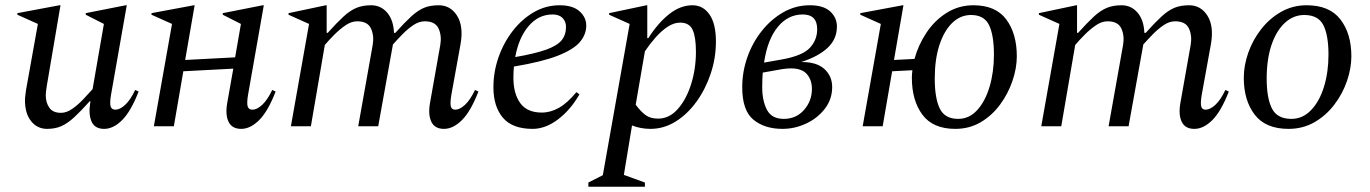

<svg xmlns="http://www.w3.org/2000/svg" viewBox="-20 -480 5208 730"><path d="M159 10Q122 10 98.5 -19Q75 -48 75 -98Q75 -108 76.5 -118Q78 -128 79 -138L124 -389L46 -424V-430L206 -460H210L158 -154Q154 -129 154 -118Q154 -90 167.5 -70.5Q181 -51 212 -51Q233 -51 254.5 -66Q276 -81 296 -102Q316 -123 332 -141L375 -389L306 -424V-430L458 -460H462L402 -119Q397 -89 400.5 -76Q404 -63 419 -63Q436 -63 456 -81.5Q476 -100 494 -138L507 -132Q478 -57 444.5 -23.5Q411 10 376 10Q341 10 328.5 -17Q316 -44 323 -89L324 -95H321Q287 -57 262 -34Q237 -11 213.5 -0.5Q190 10 159 10Z M565 0 634 -389 556 -424V-430L717 -460H720L684 -252L874 -262L896 -389L827 -424V-430L979 -460H983L923 -119Q918 -89 921.5 -76Q925 -63 940 -63Q957 -63 977 -81.5Q997 -100 1015 -138L1028 -132Q999 -57 965.5 -23.5Q932 10 897 10Q862 10 849 -17Q836 -44 844 -89L867 -219L677 -209L641 0Z M1086 0 1155 -389 1077 -424V-430L1219 -460H1222V-355H1226Q1261 -394 1286 -417Q1311 -440 1335 -450Q1359 -460 1391 -460Q1428 -460 1452 -432Q1476 -404 1478 -355H1483Q1518 -394 1543 -417Q1568 -440 1591.5 -450Q1615 -460 1648 -460Q1693 -460 1718 -420Q1743 -380 1731 -312L1696 -119Q1691 -89 1694 -76Q1697 -63 1711 -63Q1728 -63 1748 -81.5Q1768 -100 1786 -138L1799 -132Q1770 -57 1736.5 -23.5Q1703 10 1668 10Q1633 10 1620 -17Q1607 -44 1615 -89L1654 -309Q1660 -344 1647.5 -371.5Q1635 -399 1595 -399Q1573 -399 1551.5 -384.5Q1530 -370 1510 -349.5Q1490 -329 1474 -311L1418 0H1342L1397 -309Q1403 -344 1390.5 -371.5Q1378 -399 1338 -399Q1316 -399 1294 -384Q1272 -369 1251.5 -348.5Q1231 -328 1215 -309L1162 0Z M2005 10Q1928 10 1892 -32.5Q1856 -75 1856 -148Q1856 -207 1875.5 -262.5Q1895 -318 1929.5 -362.5Q1964 -407 2009.5 -433.5Q2055 -460 2108 -460Q2158 -460 2183.5 -437Q2209 -414 2209 -383Q2209 -349 2185 -320.5Q2161 -292 2101.5 -268.5Q2042 -245 1934 -227Q1932 -207 1932 -185Q1932 -124 1958 -88Q1984 -52 2040 -52Q2073 -52 2105 -70Q2137 -88 2171 -129H2173L2183 -121Q2149 -62 2101.5 -26Q2054 10 2005 10ZM2081 -425Q2027 -425 1989.5 -380.5Q1952 -336 1939 -263Q2014 -276 2056 -291Q2098 -306 2115 -326.5Q2132 -347 2132 -378Q2132 -398 2119 -411.5Q2106 -425 2081 -425Z M2217 230V214L2272 186L2374 -389L2296 -424V-430L2438 -460H2441V-335H2445Q2482 -393 2524.5 -426.5Q2567 -460 2613 -460Q2653 -460 2677.5 -425Q2702 -390 2702 -322Q2702 -260 2682.5 -201Q2663 -142 2628.5 -94Q2594 -46 2549 -18Q2504 10 2453 10Q2434 10 2416 6.5Q2398 3 2383 -3L2352 185L2432 214V230ZM2566 -394Q2542 -394 2518 -378Q2494 -362 2472 -337Q2450 -312 2432 -285L2397 -82Q2416 -56 2434.5 -42.5Q2453 -29 2482 -29Q2525 -29 2557.5 -66Q2590 -103 2608 -161Q2626 -219 2626 -283Q2626 -339 2613.5 -366.5Q2601 -394 2566 -394Z M3144 -149Q3144 -103 3116.5 -67Q3089 -31 3045.5 -10.5Q3002 10 2955 10Q2887 10 2844.5 -25Q2802 -60 2802 -148Q2802 -207 2821.5 -262.5Q2841 -318 2876.5 -362.5Q2912 -407 2958.5 -433.5Q3005 -460 3059 -460Q3111 -460 3136.5 -436.5Q3162 -413 3162 -379Q3162 -331 3126.5 -298Q3091 -265 3026 -244Q3084 -245 3114 -218Q3144 -191 3144 -149ZM3032 -425Q2976 -425 2937 -377.5Q2898 -330 2885 -242L2953 -254Q3031 -268 3059 -298Q3087 -328 3087 -369Q3087 -425 3032 -425ZM2960 -28Q3007 -28 3037 -62Q3067 -96 3067 -142Q3067 -176 3048 -198Q3029 -220 2987 -220Q2971 -220 2953 -217L2880 -204Q2878 -177 2878 -148Q2878 -97 2896 -62.5Q2914 -28 2960 -28Z M3260 0 3329 -389 3251 -424V-430L3412 -460H3415L3379 -252L3457 -256Q3471 -308 3502 -355Q3533 -402 3579 -431Q3625 -460 3681 -460Q3766 -460 3806 -406Q3846 -352 3846 -266Q3846 -221 3829.5 -172.5Q3813 -124 3782.5 -82.5Q3752 -41 3709 -15.5Q3666 10 3612 10Q3527 10 3487 -44Q3447 -98 3447 -184Q3447 -198 3449 -213L3372 -209L3336 0ZM3623 -28Q3665 -28 3695.5 -61.5Q3726 -95 3742.5 -150.5Q3759 -206 3759 -272Q3759 -346 3740.5 -384.5Q3722 -423 3672 -423Q3631 -423 3600 -392.5Q3569 -362 3551.5 -308Q3534 -254 3534 -181Q3534 -107 3553 -67.5Q3572 -28 3623 -28Z M3939 0 4008 -389 3930 -424V-430L4072 -460H4075V-355H4079Q4114 -394 4139 -417Q4164 -440 4188 -450Q4212 -460 4244 -460Q4281 -460 4305 -432Q4329 -404 4331 -355H4336Q4371 -394 4396 -417Q4421 -440 4444.5 -450Q4468 -460 4501 -460Q4546 -460 4571 -420Q4596 -380 4584 -312L4549 -119Q4544 -89 4547 -76Q4550 -63 4564 -63Q4581 -63 4601 -81.5Q4621 -100 4639 -138L4652 -132Q4623 -57 4589.5 -23.5Q4556 10 4521 10Q4486 10 4473 -17Q4460 -44 4468 -89L4507 -309Q4513 -344 4500.5 -371.5Q4488 -399 4448 -399Q4426 -399 4404.5 -384.5Q4383 -370 4363 -349.5Q4343 -329 4327 -311L4271 0H4195L4250 -309Q4256 -344 4243.5 -371.5Q4231 -399 4191 -399Q4169 -399 4147 -384Q4125 -369 4104.5 -348.5Q4084 -328 4068 -309L4015 0Z M4879 10Q4792 10 4750.5 -44Q4709 -98 4709 -184Q4709 -231 4726 -279.5Q4743 -328 4775 -369Q4807 -410 4851 -435Q4895 -460 4948 -460Q5035 -460 5076.5 -406Q5118 -352 5118 -266Q5118 -221 5101.5 -172.5Q5085 -124 5053.5 -82.5Q5022 -41 4978 -15.5Q4934 10 4879 10ZM4890 -28Q4933 -28 4965 -61.5Q4997 -95 5014 -150.5Q5031 -206 5031 -272Q5031 -346 5011.5 -384.5Q4992 -423 4939 -423Q4897 -423 4864.5 -392.5Q4832 -362 4814 -308Q4796 -254 4796 -181Q4796 -107 4816 -67.5Q4836 -28 4890 -28Z"/></svg>

Font: Spectral
Style: Italic
Weight: 400
Italic angle: -10°
Designer: Jean-Baptiste Levee
Foundry: Production Type
Version: Version 2.001